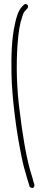

<svg xmlns="http://www.w3.org/2000/svg" viewBox="-20 -716 226 951"><path d="M37 -348C39 -235 60 -77 79 20C88 70 97 109 106 138C114 167 119 184 122 192L126 206C127 209 128 211 132 213C144 219 153 210 150 197L146 185C144 176 139 158 130 130C107 47 91 -54 78 -162C63 -271 59 -390 67 -496C72 -560 77 -596 92 -639C96 -651 100 -659 107 -665L115 -674C117 -676 119 -679 119 -683C119 -691 114 -696 106 -696C102 -696 100 -694 98 -692L89 -683C71 -665 60 -629 53 -592C38 -526 35 -440 37 -348Z"/></svg>

Font: Stray Cat
Style: Lt
Weight: 300
Version: Version 1.0